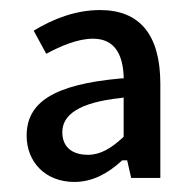

<svg xmlns="http://www.w3.org/2000/svg" viewBox="-20 -618 382 382"><path d="M222 -298 223 -299H233L241 -264H299V-451C299 -549 258 -598 179 -598C130 -598 85 -580 47 -557L72 -511C100 -526 134 -541 165 -541C208 -541 224 -510 226 -467V-462H221C86 -450 33 -414 33 -348C33 -296 70 -256 128 -256C165 -256 196 -274 222 -298ZM104 -355C104 -389 136 -414 220 -423L226 -424V-346L224 -344C201 -323 180 -310 155 -310C124 -310 104 -325 104 -355Z"/></svg>

Font: Falling Sky
Style: Light
Weight: 400
Designer: Paul D. Hunt
Foundry: Adobe Systems Incorporated
Version: Version 1.02